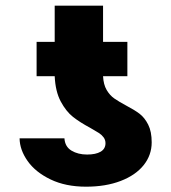

<svg xmlns="http://www.w3.org/2000/svg" viewBox="-20 -665 619 694"><path d="M305.7 -203.1Q269 -222.7 243.9 -242.4Q218.8 -262.2 199.5 -298.3Q180.2 -334.5 177.7 -389.6H112.3V-513.7H177.7V-644.5H352.5V-513.7H440.4V-389.6H352.5Q354 -359.4 365.5 -339.8Q377 -320.3 393.1 -309.1Q409.2 -297.9 436.5 -283.2Q466.3 -267.6 484.6 -253.7Q502.9 -239.7 515.6 -214.6Q528.3 -189.5 528.3 -150.4Q528.3 -104.5 499.3 -68.1Q470.2 -31.7 416.3 -11Q362.3 9.8 291 9.8Q217.3 9.8 162.8 -16.4Q108.4 -42.5 79.8 -83Q51.3 -123.5 50.8 -165H212.9Q214.8 -134.8 238.3 -120.6Q261.7 -106.4 294.9 -106.4Q326.2 -106.4 343.8 -116.7Q361.3 -127 361.3 -147.5Q361.3 -159.2 354.5 -168.5Q347.7 -177.7 337.4 -184.3Q327.1 -190.9 305.7 -203.1Z"/></svg>

Font: Pretendard Std Black
Style: Regular
Weight: 900
Designer: Base glyphs from Inter by Rasmus Andersson; Hangeul glyphs from Noto Sans CJK(Source Han Sans) by Jang Soo-young and Kan
Foundry: Kil Hyung-jin
Version: Version 1.309